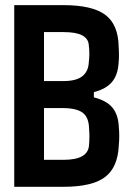

<svg xmlns="http://www.w3.org/2000/svg" viewBox="-20 -717 505 737"><path d="M224.1 0H34.7V-697.3H223.6Q334 -697.3 384 -660.2Q434.1 -623 435.5 -537.6Q438 -501.5 435.1 -474.1Q432.1 -428.7 409.7 -402.1Q387.2 -375.5 340.3 -363.3V-343.3Q388.7 -331.1 411.4 -304Q434.1 -276.9 436 -230Q439.5 -195.3 436 -159.7Q432.6 -74.7 383.3 -37.4Q334 0 224.1 0ZM148.9 -593.8V-405.8H223.1Q272.5 -405.8 295.9 -424.3Q319.3 -442.9 320.8 -477.5Q325.2 -510.7 320.8 -543.9Q319.3 -568.4 295.9 -581.1Q272.5 -593.8 223.6 -593.8ZM148.9 -302.2V-103.5H224.1Q319.3 -103.5 321.8 -161.1Q324.7 -192.9 321.8 -224.6Q320.8 -267.1 296.9 -284.7Q272.9 -302.2 219.2 -302.2Z"/></svg>

Font: Agdasima
Style: Bold
Weight: 700
Width: 3
Designer: The DocRepair Project, Patric King
Foundry: Google
Version: Version 2.002